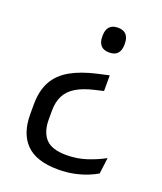

<svg xmlns="http://www.w3.org/2000/svg" viewBox="-125 -580 696 823"><g transform="rotate(20 223.0 -168.5)"><path d="M307.8 -293.6V-222.1L267.9 -212.8Q218.4 -201.3 187.2 -182.4Q156 -163.5 141.4 -135Q126.7 -106.6 126.7 -65.2V-26.6Q126.7 30.5 154.7 60.9Q182.7 91.3 249.5 91.3Q298.3 91.3 342.2 76.7Q386.2 62 420.4 42.8L411.1 116.3Q394 126.8 368 137.3Q342.1 147.7 309.1 154.6Q276.1 161.5 237.2 161.5Q138 161.5 91.2 114.6Q44.5 67.8 44.5 -19.8V-64Q44.5 -128.1 68 -170.5Q91.4 -212.8 138.2 -239.4Q184.9 -265.9 254.4 -281.6ZM271.5 -497.8Q297.3 -497.8 309.7 -483.7Q322.1 -469.7 322.1 -443.4V-438.4Q322.1 -412.6 309.7 -398.6Q297.3 -384.6 271.5 -384.6Q246 -384.6 233.4 -398.6Q220.8 -412.6 220.8 -438.4V-443.4Q220.8 -469.7 233.4 -483.7Q246 -497.8 271.5 -497.8Z"/></g></svg>

Font: Anek Odia Medium
Style: Regular
Weight: 500
Designer: Yesha Goshar & Mahesh Sahu (Odia), Yesha Goshar (Latin)
Foundry: Ek Type
Version: Version 1.003